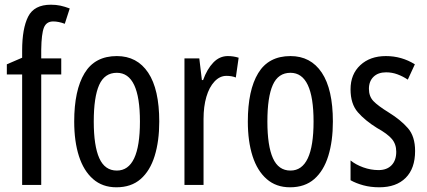

<svg xmlns="http://www.w3.org/2000/svg" viewBox="-20 -785 1814 815"><path d="M240 -469H155V0H74V-469H9V-512L74 -540V-571Q74 -664 99.5 -714.5Q125 -765 196 -765Q218 -765 236.5 -761Q255 -757 276 -749L255 -684Q242 -689 229.5 -691.5Q217 -694 206 -694Q177 -694 166.5 -668Q156 -642 155 -574V-537H240Z M656 -269Q656 -186 636.5 -123Q617 -60 577 -25Q537 10 474 10Q415 10 375 -25Q335 -60 315 -122.5Q295 -185 295 -269Q295 -402 339 -474.5Q383 -547 476 -547Q562 -547 609 -476.5Q656 -406 656 -269ZM378 -269Q378 -166 401.5 -113.5Q425 -61 476 -61Q574 -61 574 -269Q574 -476 476 -476Q424 -476 401 -424.5Q378 -373 378 -269Z M947 -547Q971 -547 993 -540L981 -456Q964 -463 941 -463Q913 -463 890.5 -439Q868 -415 856 -374Q844 -333 844 -280V0H763V-537H826L837 -445H842Q859 -492 885.5 -519.5Q912 -547 947 -547Z M1393 -269Q1393 -186 1373.5 -123Q1354 -60 1314 -25Q1274 10 1211 10Q1152 10 1112 -25Q1072 -60 1052 -122.5Q1032 -185 1032 -269Q1032 -402 1076 -474.5Q1120 -547 1213 -547Q1299 -547 1346 -476.5Q1393 -406 1393 -269ZM1115 -269Q1115 -166 1138.5 -113.5Q1162 -61 1213 -61Q1311 -61 1311 -269Q1311 -476 1213 -476Q1161 -476 1138 -424.5Q1115 -373 1115 -269Z M1742 -144Q1742 -70 1702 -30Q1662 10 1590 10Q1553 10 1522 1.5Q1491 -7 1468 -20V-104Q1490 -86 1522 -74.5Q1554 -63 1587 -63Q1622 -63 1642 -83.5Q1662 -104 1662 -141Q1662 -173 1643.5 -195Q1625 -217 1580 -242Q1530 -273 1499 -308.5Q1468 -344 1468 -406Q1468 -470 1509.5 -508.5Q1551 -547 1618 -547Q1685 -547 1741 -512L1711 -447Q1690 -461 1667 -469.5Q1644 -478 1619 -478Q1585 -478 1565.5 -459Q1546 -440 1546 -408Q1546 -376 1565 -356Q1584 -336 1631 -307Q1681 -276 1711.5 -241Q1742 -206 1742 -144Z"/></svg>

Font: Noto Sans Lao UI ExtCond
Style: Regular
Weight: 400
Width: 2
Designer: Monotype Design Team
Foundry: Monotype Imaging Inc.
Version: Version 2.000; ttfautohint (v1.8.4.7-5d5b)